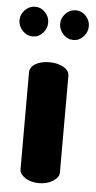

<svg xmlns="http://www.w3.org/2000/svg" viewBox="-61 -720 375 753"><g transform="rotate(5 126.5 -344.0)"><path d="M122 -476Q154 -476 177 -463Q200 -450 200 -429V-48Q200 -30 177 -15Q154 0 122 0Q88 0 66.5 -15Q45 -30 45 -48V-429Q45 -450 66.5 -463Q88 -476 122 -476ZM47 -688Q70 -688 86.5 -670.5Q103 -653 103 -630Q103 -607 86.5 -589Q70 -571 47 -571Q24 -571 7 -589Q-10 -607 -10 -630Q-10 -653 7 -670.5Q24 -688 47 -688ZM207 -688Q230 -688 246.5 -670.5Q263 -653 263 -630Q263 -607 246.5 -589Q230 -571 207 -571Q184 -571 167 -589Q150 -607 150 -630Q150 -653 167 -670.5Q184 -688 207 -688Z"/></g></svg>

Font: AkaAcidDosis
Style: ExtraBold
Weight: 800
Designer: Edgar Tolentino, Pablo Impallari, Igino Marini, Aka-Acid
Foundry: Edgar Tolentino, Pablo Impallari, Igino Marini, Aka-Acid
Version: Version 1.007